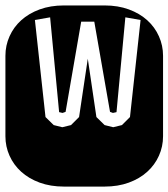

<svg xmlns="http://www.w3.org/2000/svg" viewBox="-22 -689 622 709"><path d="M326.2 -608.9H277.8L220.2 -275.9L209 -272L196.3 -274.9L163.1 -625L106.9 -615.2L146 -256.8L176.3 -227.1L208 -219.2L240.2 -227.1L270 -256.8L302.2 -472.2L334 -256.8L364.3 -227.1L396 -219.2L428.2 -227.1L458 -256.8L497.1 -615.2L440.9 -625L408.2 -274.9L395 -272L384.3 -275.9ZM213.9 0Q164.6 0 124.5 -14.6Q84.5 -29.3 56.4 -54.7Q28.3 -80.1 13.2 -114Q-2 -147.9 -2 -186V-482.9Q-2 -521 13.2 -554.9Q28.3 -588.9 56.4 -614.3Q84.5 -639.6 124.5 -654.3Q164.6 -668.9 213.9 -668.9H364.3Q413.6 -668.9 453.6 -654.3Q493.7 -639.6 521.7 -614.3Q549.8 -588.9 564.9 -554.9Q580.1 -521 580.1 -482.9V-186Q580.1 -147.9 564.9 -114Q549.8 -80.1 521.7 -54.7Q493.7 -29.3 453.6 -14.6Q413.6 0 364.3 0Z"/></svg>

Font: Monofett
Style: Regular
Weight: 400
Designer: vernon adams
Foundry: vernon adams
Version: Version 1.000